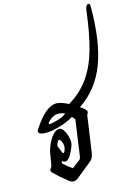

<svg xmlns="http://www.w3.org/2000/svg" viewBox="-167 -1258 964 1354"><g transform="rotate(-15 315.5 -581.0)"><path d="M374 -484Q402 -465 414 -451Q418 -447 418 -440Q418 -433 414 -426Q410 -419 409 -417L371 -153Q368 -131 360 -116Q352 -101 332 -86L228 -2Q211 10 196 10Q184 10 174.5 4.5Q165 -1 155 -10Q150 -14 145.5 -18Q141 -22 137 -25Q109 -46 76 -79Q74 -81 65.5 -88.5Q57 -96 57 -105Q57 -112 64 -122Q71 -132 72 -136L86 -219Q90 -248 106 -285Q122 -322 145 -348Q168 -374 193 -374Q214 -374 232 -337Q250 -300 250 -260Q250 -243 233.5 -207Q217 -171 202 -155Q195 -147 189 -143.5Q183 -140 175 -140Q164 -140 151 -151Q149 -141 149 -133Q183 -101 215 -81L270 -123Q276 -127 279 -133Q282 -139 284 -153L320 -409Q314 -420 301 -432Q252 -403 194 -387Q136 -371 98 -371Q71 -371 56.5 -376.5Q42 -382 42 -396Q42 -401 49 -411Q56 -421 60 -427Q97 -483 138 -518Q179 -553 219 -553Q252 -553 306 -525Q400 -582 456 -663Q512 -744 543 -855Q574 -966 595 -1136Q601 -1172 619 -1172Q631 -1172 631 -1149Q631 -895 570.5 -735Q510 -575 374 -484ZM260 -469Q234 -479 206 -479Q193 -479 176 -470Q159 -461 146 -449Q143 -446 137 -439.5Q131 -433 131 -429Q131 -424 139 -424Q158 -424 201 -437.5Q244 -451 260 -467ZM150 -262Q150 -255 153 -249L171 -207Q173 -201 177 -201Q184 -201 190 -218.5Q196 -236 196 -246Q196 -256 193 -267.5Q190 -279 186 -285Q178 -300 171 -300Q165 -300 157.5 -284.5Q150 -269 150 -262Z"/></g></svg>

Font: Charm
Style: Bold
Weight: 700
Designer: Katatrad Aksorn Co.,Ltd.
Foundry: Cadson Demak Co.,Ltd.
Version: Version 1.001